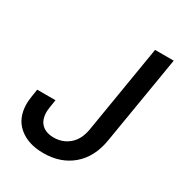

<svg xmlns="http://www.w3.org/2000/svg" viewBox="-174 -846 910 975"><g transform="rotate(30 281.0 -359.0)"><path d="M222.2 10.3Q132.8 10.3 78.4 -35.4Q23.9 -81.1 23.9 -166Q23.9 -173.3 24.7 -182.4Q25.4 -191.4 27.8 -208Q30.3 -224.6 34.7 -253.4H142.1Q137.7 -226.6 135.5 -212.4Q133.3 -198.2 132.8 -191.2Q132.3 -184.1 132.3 -179.2Q132.3 -132.8 157.7 -108.6Q183.1 -84.5 228.5 -84.5Q280.3 -84.5 318.1 -116.7Q356 -148.9 366.7 -210.9L452.1 -727.5H561.5L475.6 -210.4Q458 -104.5 390.6 -47.1Q323.2 10.3 222.2 10.3Z"/></g></svg>

Font: Inter 28pt Medium
Style: Italic
Weight: 500
Italic angle: -9.3988°
Designer: Rasmus Andersson
Foundry: rsms
Version: Version 4.001;git-66647c0bb